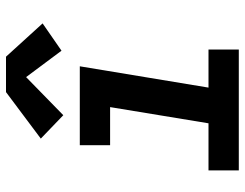

<svg xmlns="http://www.w3.org/2000/svg" viewBox="-108 -708 816 640"><g transform="rotate(-90 300.0 -388.0)"><path d="M52 0V-101H209L263 -429H136V-530H399L328 -101H455V0ZM236 -585 158 -660 313 -776H431L542 -654L451 -591L363 -709Z"/></g></svg>

Font: Iosevka Curly Extended Oblique
Style: Bold
Weight: 700
Width: 7
Italic angle: -9°
Monospace: yes
Designer: Belleve Invis
Foundry: Belleve Invis
Version: Version 11.1.0; ttfautohint (v1.8.3)